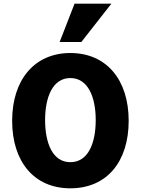

<svg xmlns="http://www.w3.org/2000/svg" viewBox="-20 -1001 764 1043"><path d="M422 -773H304L385 -981H585ZM679 -345C679 -122 560 22 362 22C166 22 46 -122 46 -345C46 -568 168 -713 362 -713C558 -713 679 -568 679 -345ZM500 -349C500 -474 458 -577 362 -577C266 -577 225 -473 225 -349C225 -223 266 -120 362 -120C459 -120 500 -223 500 -349Z"/></svg>

Font: Repo ExtraBold
Style: Bold
Weight: 700
Designer: Stefan Peev
Foundry: Context Ltd
Version: Version 1.502